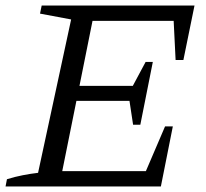

<svg xmlns="http://www.w3.org/2000/svg" viewBox="-27 -671 743 691"><path d="M-7 0 -2 -26Q27 -35 55.5 -40.5Q84 -46 110 -49L229 -601L117 -622L123 -651H673L633 -455H605L598 -596H306L259 -362H451L497 -448H523L478 -222H452L439 -308H248L197 -55H498L567 -216H595L552 0Z"/></svg>

Font: Piazzolla 24pt
Style: Italic
Weight: 400
Italic angle: -11.3°
Designer: Juan Pablo del Peral
Foundry: Huerta Tipografica
Version: Version 2.005